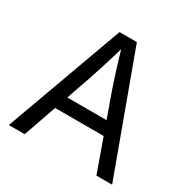

<svg xmlns="http://www.w3.org/2000/svg" viewBox="-163 -878 1013 1028"><g transform="rotate(30 343.0 -364.0)"><path d="M23.4 0 288.1 -727.5H395L662.1 0H564.9L410.6 -432.6Q396.5 -472.7 377.7 -532.2Q358.9 -591.8 332 -684.1H350.6Q323.7 -590.8 304.4 -530.5Q285.2 -470.2 272.5 -432.6L121.6 0ZM157.2 -203.1V-284.2H528.8V-203.1Z"/></g></svg>

Font: Inter 16pt
Style: Regular
Weight: 400
Version: Version 4.001;git-66647c0bb